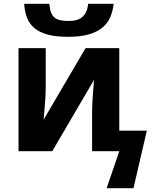

<svg xmlns="http://www.w3.org/2000/svg" viewBox="-20 -801 812 1017"><path d="M222.2 -545.9V-334Q222.2 -316.9 220.7 -289.1Q219.2 -261.2 216.8 -233.9Q214.4 -202.1 210.9 -167L433.1 -545.9H611.8V-108.9H757.8L687 195.8H544.9L611.8 0H467.8V-213.9Q467.8 -234.4 469.5 -262.2Q471.2 -290 473.1 -315.9Q475.1 -346.2 478 -377.9L256.8 0H78.1V-545.9ZM582 -780.8Q577.6 -741.7 563.7 -709.5Q549.8 -677.2 521.7 -654.3Q493.7 -631.3 449.5 -618.7Q405.3 -606 340.8 -606Q274.4 -606 231 -618.2Q187.5 -630.4 161.1 -653.1Q134.8 -675.8 122.8 -708Q110.8 -740.2 107.9 -780.8H241.2Q243.7 -752.9 250.2 -735.4Q256.8 -717.8 269 -707.8Q281.2 -697.8 299.8 -693.8Q318.4 -689.9 344.2 -689.9Q365.7 -689.9 383.3 -694.3Q400.9 -698.7 414.1 -709.5Q427.2 -720.2 435.8 -737.5Q444.3 -754.9 446.8 -780.8Z"/></svg>

Font: Droid Sans
Style: Bold
Weight: 700
Foundry: Ascender Corporation
Version: Version 1.00 build 112